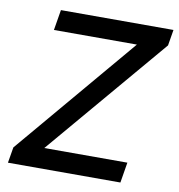

<svg xmlns="http://www.w3.org/2000/svg" viewBox="-81 -802 815 876"><g transform="rotate(10 326.0 -364.0)"><path d="M13.7 0 25.9 -72.8 499.5 -632.8H115.2L130.9 -727.5H652.3L640.1 -653.8L165.5 -94.7H550.3L534.7 0Z"/></g></svg>

Font: Inter 18pt Medium
Style: Italic
Weight: 500
Italic angle: -9.3988°
Designer: Rasmus Andersson
Foundry: rsms
Version: Version 4.001;git-66647c0bb